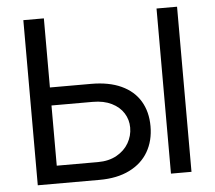

<svg xmlns="http://www.w3.org/2000/svg" viewBox="-51 -763 916 819"><g transform="rotate(-5 407.0 -353.5)"><path d="M579.1 -209Q579.1 -147 551.8 -99.9Q524.4 -52.7 471.2 -26.4Q418 0 342.8 0H78.1V-707H166V-411.1H342.8Q418.5 -411.1 471.4 -386.7Q524.4 -362.3 551.8 -316.7Q579.1 -271 579.1 -209ZM736.3 0H648.4V-707H736.3ZM342.8 -76.2Q389.2 -76.2 423.1 -95.2Q457 -114.3 474.6 -145Q492.2 -175.8 492.2 -210.9Q492.2 -244.6 474.6 -272.7Q457 -300.8 423.3 -317.4Q389.6 -334 342.8 -334H166V-76.2Z"/></g></svg>

Font: Pretendard GOV
Style: Regular
Weight: 400
Designer: Base glyphs from Inter by Rasmus Andersson; Hangeul glyphs from Noto Sans CJK(Source Han Sans) by Jang Soo-young and Kan
Foundry: Kil Hyung-jin
Version: Version 1.309